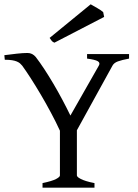

<svg xmlns="http://www.w3.org/2000/svg" viewBox="-20 -864 634 884"><path d="M175.8 0V-21Q220.2 -30.3 238 -39.8Q255.9 -49.3 255.9 -56.2V-262.2Q237.8 -301.8 214.8 -344.7Q191.9 -387.7 168 -428.2Q144 -468.8 121.6 -503.7Q99.1 -538.6 82 -562Q77.6 -567.4 72 -572.3Q66.4 -577.1 57.6 -580.8Q48.8 -584.5 35.6 -586.7Q22.5 -588.9 2 -588.9L0 -609.9Q28.8 -613.8 57.6 -616.9Q86.4 -620.1 106.9 -620.1Q129.4 -620.1 145 -601.1Q163.1 -577.6 184.1 -545.7Q205.1 -513.7 226.1 -478Q247.1 -442.4 267.1 -404.8Q287.1 -367.2 304.2 -332L435.1 -562Q442.4 -574.7 430.4 -582Q418.5 -589.4 380.9 -594.2V-615.2H574.2V-594.2Q540.5 -587.9 522.7 -581.3Q504.9 -574.7 498 -562L334 -264.2V-56.2Q334 -53.2 338.1 -49.1Q342.3 -44.9 351.8 -40Q361.3 -35.2 376.7 -30.3Q392.1 -25.4 415 -21V0ZM230.5 -667.5Q222.2 -670.9 218.5 -675.5Q214.8 -680.2 208.5 -689.5L397.5 -844.2Q402.3 -841.3 410.6 -836.7Q418.9 -832 427.7 -826.9Q436.5 -821.8 443.8 -816.9Q451.2 -812 455.1 -808.1L459.5 -786.1Z"/></svg>

Font: Noto Serif Devanagari
Style: Regular
Weight: 400
Designer: Monotype Design Team
Foundry: Monotype Imaging Inc.
Version: Version 1.01